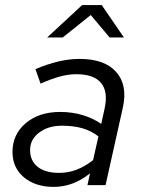

<svg xmlns="http://www.w3.org/2000/svg" viewBox="-20 -726 556 753"><path d="M29 0ZM191 7Q119 7 74 -30.5Q29 -68 29 -130Q29 -199 81 -243Q133 -287 216 -287Q263 -287 304.5 -274.5Q346 -262 377 -240L390 -299Q405 -366 376.5 -400.5Q348 -435 279 -435Q249 -435 215.5 -426Q182 -417 139 -398L119 -455Q167 -475 209.5 -485Q252 -495 292 -495Q390 -495 435.5 -444Q481 -393 462 -305L394 0H323L333 -46Q299 -19 263.5 -6Q228 7 191 7ZM98 -138Q98 -95 128 -71.5Q158 -48 212 -48Q248 -48 280.5 -60.5Q313 -73 345 -98L366 -191Q338 -213 303 -223Q268 -233 223 -233Q169 -233 133.5 -206Q98 -179 98 -138ZM410 -579 336 -667 226 -579H165L302 -706H379L466 -579Z"/></svg>

Font: Red Hat Text
Style: Italic
Weight: 400
Italic angle: -12°
Designer: Pentagram / MCKL
Foundry: Pentagram / MCKL
Version: Version 1.005; Red Hat Text Italic